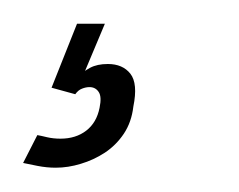

<svg xmlns="http://www.w3.org/2000/svg" viewBox="-82 -20 202 162"><path d="M-35 121.5Q-24.5 121.5 -13.8 118.2Q-3 115 6.5 108.8Q16 102.5 22.5 92.8Q29 83 30.5 70Q34.5 50.5 28 42.2Q21.5 34 9 34Q0 34 -6 37.2Q-12 40.5 -16.5 45L-18.5 59.5Q-16 56 -12.8 54.8Q-9.5 53.5 -6.5 53.5Q-1.5 53.5 1.2 57.5Q4 61.5 2 71Q-0.5 83.5 -9.2 90.2Q-18 97 -31 97Q-37 97 -42.2 95.8Q-47.5 94.5 -50.5 94L-62.5 117.5Q-58 118.5 -50.2 120Q-42.5 121.5 -35 121.5ZM-18.5 59.5 6.5 0H-17L-38.5 54Z"/></svg>

Font: Anybody UltraCondensed Light
Style: Italic
Weight: 300
Width: 1
Italic angle: -10°
Version: Version 1.113;gftools[0.9.25]